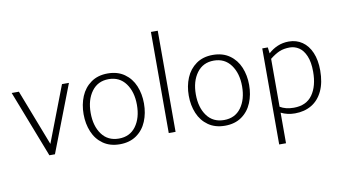

<svg xmlns="http://www.w3.org/2000/svg" viewBox="-94 -1030 2657 1496"><g transform="rotate(-10 1234.0 -281.5)"><path d="M473 -520 269 9H225L20 -520H77L248 -77L418 -520Z M543 -259Q543 -336 569.5 -399.5Q596 -463 650 -501.5Q704 -540 782 -540Q860 -540 914 -502Q968 -464 994.5 -400.5Q1021 -337 1021 -261Q1021 -184 994.5 -120Q968 -56 914 -18Q860 20 782 20Q704 20 650 -18Q596 -56 569.5 -119.5Q543 -183 543 -259ZM965 -260Q965 -363 916.5 -429Q868 -495 782 -495Q696 -495 647.5 -429Q599 -363 599 -260Q599 -156 647 -90.5Q695 -25 782 -25Q869 -25 917 -90.5Q965 -156 965 -260Z M1171 -800H1225V0H1171Z M1375 -259Q1375 -336 1401.5 -399.5Q1428 -463 1482 -501.5Q1536 -540 1614 -540Q1692 -540 1746 -502Q1800 -464 1826.5 -400.5Q1853 -337 1853 -261Q1853 -184 1826.5 -120Q1800 -56 1746 -18Q1692 20 1614 20Q1536 20 1482 -18Q1428 -56 1401.5 -119.5Q1375 -183 1375 -259ZM1797 -260Q1797 -363 1748.5 -429Q1700 -495 1614 -495Q1528 -495 1479.5 -429Q1431 -363 1431 -260Q1431 -156 1479 -90.5Q1527 -25 1614 -25Q1701 -25 1749 -90.5Q1797 -156 1797 -260Z M2418 -276Q2418 -180 2386.5 -113.5Q2355 -47 2298.5 -13.5Q2242 20 2167 20Q2107 20 2057 -5V237H2003V-523H2047L2053 -475Q2085 -505 2126 -522.5Q2167 -540 2215 -540Q2275 -540 2321 -508.5Q2367 -477 2392.5 -417.5Q2418 -358 2418 -276ZM2362 -276Q2362 -352 2341 -401Q2320 -450 2286.5 -471.5Q2253 -493 2215 -493Q2169 -493 2134.5 -479Q2100 -465 2057 -431V-52Q2101 -25 2166 -25Q2265 -25 2313.5 -93.5Q2362 -162 2362 -276Z"/></g></svg>

Font: Martel Sans ExtraLight
Style: Regular
Weight: 275
Designer: Dan Reynolds and Mathieu Réguer
Foundry: Dan Reynolds and Mathieu Réguer
Version: Version 1.002; ttfautohint (v1.1) -l 5 -r 5 -G 72 -x 0 -D la